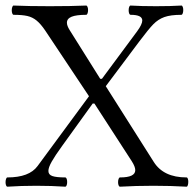

<svg xmlns="http://www.w3.org/2000/svg" viewBox="-41 -686 715 709"><path d="M-20.5 -13.2Q-20.5 -20 -18.6 -25.4Q-16.6 -30.8 -13.7 -30.8Q66.9 -30.8 97.7 -72.8L287.6 -330.6L126 -573.2Q109.4 -597.7 94.2 -610.1Q79.1 -622.6 59.8 -627Q40.5 -631.3 9.3 -631.3Q6.3 -631.3 4.4 -636.2Q2.4 -641.1 2.4 -647.9Q2.4 -654.8 4.4 -660.2Q6.3 -665.5 9.3 -665.5Q64.9 -663.1 143.1 -663.1Q221.2 -663.1 276.9 -665.5Q280.3 -665.5 282.2 -660.6Q284.2 -655.8 284.2 -648.9Q284.2 -641.6 282.2 -636.5Q280.3 -631.3 276.9 -631.3Q241.2 -631.3 223.6 -624.3Q206.1 -617.2 206.1 -602.1Q206.1 -590.8 216.3 -574.7L329.1 -395H335.4L465.3 -570.3Q484.4 -596.2 484.4 -610.4Q484.4 -631.3 441.4 -631.3Q438 -631.3 436 -636.2Q434.1 -641.1 434.1 -647.9Q434.1 -655.3 436 -660.4Q438 -665.5 441.4 -665.5Q480.5 -663.1 535.2 -663.1Q589.8 -663.1 628.9 -665.5Q631.8 -665.5 633.8 -660.6Q635.7 -655.8 635.7 -648.9Q635.7 -642.1 633.8 -636.7Q631.8 -631.3 628.9 -631.3Q588.9 -631.3 565.9 -623Q543 -614.7 525.1 -596.4Q507.3 -578.1 473.6 -533.2L349.6 -367.7L526.9 -87.9Q563 -30.8 647.9 -30.8Q650.9 -30.8 652.6 -26.1Q654.3 -21.5 654.3 -14.6Q654.3 -7.8 652.6 -2.2Q650.9 3.4 647.9 3.4Q590.3 0 525.4 0Q460 0 402.3 3.4Q398.9 3.4 397 -1.5Q395 -6.3 395 -13.2Q395 -20.5 397 -25.6Q398.9 -30.8 402.3 -30.8Q458.5 -30.8 458.5 -57.6Q458.5 -70.3 445.8 -90.3L307.6 -303.7H301.3L189 -147.9Q162.1 -110.8 149.9 -89.1Q137.7 -67.4 137.7 -54.7Q137.7 -41 152.3 -35.9Q167 -30.8 199.7 -30.8Q203.1 -30.8 205.1 -25.9Q207 -21 207 -13.7Q207 -6.8 205.1 -1.7Q203.1 3.4 199.7 3.4Q149.9 0 93.3 0Q36.1 0 -13.7 3.4Q-16.6 3.4 -18.6 -1.5Q-20.5 -6.3 -20.5 -13.2Z"/></svg>

Font: JuniusX Light
Style: Regular
Weight: 300
Designer: Peter S. Baker
Foundry: Briery Creek Software
Version: Version 1.008